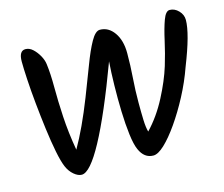

<svg xmlns="http://www.w3.org/2000/svg" viewBox="-78 -602 832 712"><g transform="rotate(-15 337.5 -246.0)"><path d="M154 7Q140 7 124.5 -6Q109 -19 100 -40Q91 -61 83 -101.5Q75 -142 68.5 -192.5Q62 -243 57 -293.5Q52 -344 49.5 -387.5Q47 -431 47 -456Q47 -497 72 -497Q87 -497 100 -485Q113 -473 122.5 -456Q132 -439 134 -423Q139 -385 139 -333Q139 -281 142.5 -219Q146 -157 158 -88Q199 -159 241 -266Q265 -327 284.5 -379Q304 -431 322 -463Q340 -495 357 -495Q390 -495 411.5 -464.5Q433 -434 433 -385Q433 -338 429.5 -291Q426 -244 426 -197Q426 -158 427 -129.5Q428 -101 433 -84Q476 -129 507.5 -189.5Q539 -250 555 -302Q569 -348 579 -393.5Q589 -439 600 -469Q611 -499 626 -499Q645 -499 660 -483.5Q675 -468 675 -448Q675 -396 629 -280Q610 -226 583 -175Q556 -124 527 -82.5Q498 -41 472.5 -17Q447 7 429 7Q394 7 377 -32Q368 -52 363 -92Q358 -132 356.5 -181.5Q355 -231 356 -282Q357 -333 360 -373Q291 -187 238 -89Q186 7 154 7Z"/></g></svg>

Font: Solitreo
Style: Regular
Weight: 400
Designer: Nathan Gross, Bryan Kirschen, Binghamton University
Foundry: Eli Heuer
Version: Version 1.100; ttfautohint (v1.8.4.7-5d5b)